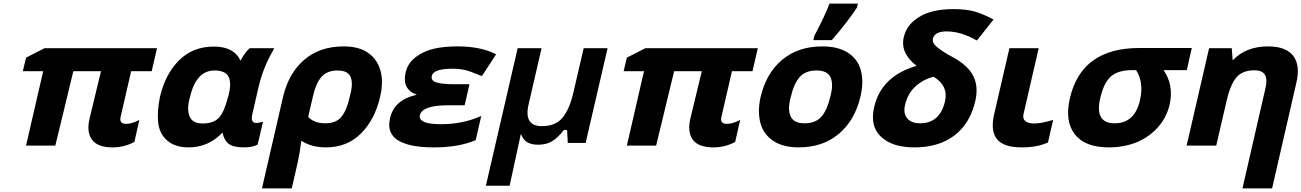

<svg xmlns="http://www.w3.org/2000/svg" viewBox="-20 -816 7293 1076"><path d="M715 -417 656 -161Q647 -122 686 -122Q715 -122 749 -138L761 -144L733 -20L728 -18Q674 10 610 10Q528 10 496 -32.5Q464 -75 482 -152L546 -417H391L290 0H126L222 -417H108L126 -493L230 -546H860L830 -417Z M1182 -421Q1079 -421 1044 -270Q1026 -205 1042 -164.5Q1058 -124 1115 -124Q1178 -124 1207.5 -157Q1237 -190 1256 -266L1258 -272Q1279 -344 1262.5 -382.5Q1246 -421 1182 -421ZM1420 -4Q1394 10 1346 10Q1289 10 1262.5 -9.5Q1236 -29 1227 -73Q1148 10 1037 10Q961 10 917 -28.5Q873 -67 866.5 -129.5Q860 -192 876 -271Q905 -399 982.5 -477Q1060 -555 1179 -555Q1291 -555 1328 -476Q1351 -520 1376 -543L1380 -546H1517L1512 -536Q1454 -437 1428 -324L1394 -176Q1383 -127 1415 -127Q1430 -127 1443 -131L1454 -134L1424 -6Z M1448 240 1566 -272Q1597 -405 1684.5 -480.5Q1772 -556 1906 -556Q1992 -556 2043.5 -519.5Q2095 -483 2112 -421Q2130 -358 2110 -273Q2081 -146 2003 -68Q1925 10 1806 10Q1726 10 1669 -27Q1659 47 1648 96L1615 240ZM1804 -125Q1863 -125 1893 -161Q1923 -197 1940 -273Q1960 -343 1946 -382Q1932 -421 1872 -421Q1814 -421 1782.5 -386Q1751 -351 1735 -281L1707 -161Q1740 -125 1804 -125Z M2589 -423Q2554 -431 2518 -431Q2409 -431 2400 -391Q2394 -366 2421 -356Q2451 -344 2524 -344H2611L2584 -226H2490Q2346 -226 2333 -170Q2328 -146 2356.5 -133Q2385 -120 2453 -120Q2567 -120 2665 -161L2677 -166L2646 -31L2642 -29Q2548 10 2412 10Q2352 10 2305.5 2.5Q2259 -5 2222 -23Q2185 -41 2170 -74Q2155 -107 2166 -154Q2189 -257 2316 -285Q2232 -315 2253 -409Q2265 -463 2311 -497Q2357 -531 2414 -543.5Q2471 -556 2542 -556Q2673 -556 2755 -514L2760 -511L2681 -390L2674 -392Q2614 -417 2589 -423Z M2899 -65 2909 -46Q2931 -5 2996 -5Q3043 -5 3075 -25Q3107 -45 3137 -84L3141 -88H3158L3162 -15H3262L3385 -546H3251L3193 -296Q3172 -205 3133 -157Q3094 -109 3017 -109Q2913 -109 2943 -234L3015 -546H2881L2703 225H2836Z M4082 -417 4023 -161Q4014 -122 4053 -122Q4082 -122 4116 -138L4128 -144L4100 -20L4095 -18Q4041 10 3977 10Q3895 10 3863 -32.5Q3831 -75 3849 -152L3913 -417H3758L3657 0H3493L3589 -417H3475L3493 -493L3597 -546H4227L4197 -417Z M4633 -274Q4652 -342 4635 -381.5Q4618 -421 4556 -421Q4494 -421 4461.5 -384Q4429 -347 4412 -274Q4393 -206 4410 -165.5Q4427 -125 4489 -125Q4551 -125 4583.5 -162.5Q4616 -200 4633 -274ZM4242 -125Q4224 -191 4243 -274Q4274 -406 4363.5 -481Q4453 -556 4589 -556Q4677 -556 4732 -520.5Q4787 -485 4804 -423Q4822 -359 4802 -274Q4771 -142 4681 -66Q4591 10 4456 10Q4368 10 4313.5 -26.5Q4259 -63 4242 -125ZM4544 -615V-616Q4560 -645 4587.5 -701.5Q4615 -758 4626 -789L4629 -796H4788L4783 -775V-774Q4731 -695 4645 -595L4641 -591H4538Z M5104 10Q4981 10 4917.5 -49.5Q4854 -109 4879 -216Q4919 -390 5117 -447Q5024 -518 5045 -608Q5058 -663 5101.5 -699.5Q5145 -736 5200 -750.5Q5255 -765 5321 -765Q5392 -765 5438 -752.5Q5484 -740 5542 -710L5548 -707L5455 -589L5449 -592Q5363 -640 5285 -640Q5217 -640 5208 -598Q5203 -576 5230 -553Q5267 -523 5321 -495Q5405 -449 5435 -389Q5464 -330 5446 -251Q5417 -124 5329 -57Q5241 10 5104 10ZM5052 -228Q5041 -181 5064 -153Q5087 -125 5136 -125Q5247 -125 5276 -248Q5296 -335 5212 -386Q5151 -370 5108.5 -330Q5066 -290 5052 -228Z M5849 -16Q5791 10 5706 10Q5605 10 5567.5 -36Q5530 -82 5551 -174L5637 -546H5801L5716 -177Q5710 -151 5726 -137.5Q5742 -124 5776 -124Q5812 -124 5872 -141L5882 -144L5853 -18Z M6353 -20Q6280 10 6194 10Q6060 10 6003 -64Q5946 -138 5976 -266Q6041 -547 6365 -547H6659L6631 -423H6501Q6559 -338 6535 -231Q6518 -157 6469 -102.5Q6420 -48 6353 -20ZM6347 -423H6326Q6244 -423 6204.5 -386.5Q6165 -350 6146 -266Q6113 -125 6227 -125Q6340 -125 6369 -256Q6391 -354 6347 -423Z M6888 -478Q6963 -556 7086 -556Q7187 -556 7227.5 -503Q7268 -450 7245 -352L7109 240H6943L7070 -314Q7084 -365 7070.5 -393.5Q7057 -422 7010 -422Q6942 -422 6908.5 -381.5Q6875 -341 6855 -255L6796 0H6630L6756 -546H6883Z"/></svg>

Font: Passageway
Style: BdIt
Weight: 700
Foundry: Ascender Corporation
Version: Version 1.11